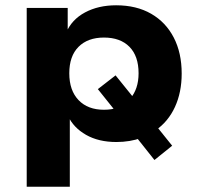

<svg xmlns="http://www.w3.org/2000/svg" viewBox="-20 -526 761 726"><path d="M81 180V-496H236V-402H230Q251 -452 301.5 -479Q352 -506 419 -506Q496 -506 551.5 -474Q607 -442 637 -384Q667 -326 667 -248Q667 -177 641.5 -121.5Q616 -66 568 -33L570 -51L631 25L564 79L491 -13L516 -5Q494 3 470 7Q446 11 420 11Q353 11 305.5 -16Q258 -43 237 -88H244V180ZM373 -111Q388 -111 400.5 -113Q413 -115 424 -119L418 -104L350 -189L417 -241L492 -148L473 -154Q488 -171 496 -195Q504 -219 504 -249Q504 -314 469.5 -349Q435 -384 373 -384Q312 -384 277 -349Q242 -314 242 -249Q242 -184 277 -147.5Q312 -111 373 -111Z"/></svg>

Font: Nunito Sans 10pt SemiExpanded ExtraBold
Style: Regular
Weight: 800
Width: 6
Designer: Vernon Adams
Foundry: Vernon Adams
Version: Version 3.101;gftools[0.9.27]